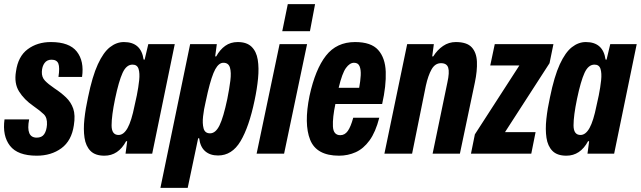

<svg xmlns="http://www.w3.org/2000/svg" viewBox="-37 -749 3124 936"><path d="M142 10Q49 10 11.5 -38.5Q-26 -87 -15 -167H105Q88 -78 142 -78Q167 -78 178.5 -95Q190 -112 192 -141Q194 -175 176.5 -192Q159 -209 126 -232Q81 -263 56 -303Q31 -343 41 -401Q51 -474 98 -509Q145 -544 211 -544Q301 -544 337.5 -497.5Q374 -451 363 -374H248Q255 -420 247.5 -439Q240 -458 214 -458Q192 -458 180 -441.5Q168 -425 167 -399Q166 -373 182 -356Q198 -339 229 -318Q261 -297 285 -274Q309 -251 320 -219.5Q331 -188 323 -138Q312 -63 262.5 -26.5Q213 10 142 10Z M472 10Q427 10 404 -13.5Q381 -37 375 -77.5Q369 -118 374.5 -169Q380 -220 392 -274Q413 -377 440 -435.5Q467 -494 499 -519Q531 -544 567 -544Q651 -544 663 -459L668 -458L686 -534H815L705 0H575L583 -60L578 -61Q540 10 472 10ZM541 -91Q566 -91 585 -125Q604 -159 619 -234L630 -284Q638 -324 641.5 -358Q645 -392 638.5 -413Q632 -434 609 -434Q579 -434 560.5 -393.5Q542 -353 524 -267Q507 -185 507 -138Q507 -91 541 -91Z M745 167 890 -534H1020L1012 -474H1017Q1035 -507 1061 -525.5Q1087 -544 1122 -544Q1166 -544 1189.5 -521Q1213 -498 1219.5 -458Q1226 -418 1221 -366.5Q1216 -315 1204 -259Q1177 -130 1135.5 -60.5Q1094 9 1026 9Q987 9 963 -12Q939 -33 934 -75H929L878 167ZM987 -99Q1014 -99 1033 -137.5Q1052 -176 1071 -266Q1081 -316 1086 -356Q1091 -396 1084 -419.5Q1077 -443 1052 -443Q1030 -443 1012.5 -411.5Q995 -380 976 -300L965 -250Q957 -217 953 -182Q949 -147 955.5 -123Q962 -99 987 -99Z M1339 -597 1366 -729H1499L1474 -597ZM1214 0 1326 -534H1460L1348 0Z M1616 10Q1506 10 1475 -67.5Q1444 -145 1472 -282Q1500 -411 1552 -477.5Q1604 -544 1694 -544Q1772 -544 1806.5 -505.5Q1841 -467 1843.5 -399Q1846 -331 1826 -242H1598Q1584 -176 1586 -133Q1588 -90 1622 -90Q1644 -90 1658.5 -110.5Q1673 -131 1685 -175H1812Q1794 -105 1764.5 -64.5Q1735 -24 1697 -7Q1659 10 1616 10ZM1689 -443Q1668 -443 1649.5 -417.5Q1631 -392 1614 -321H1714Q1720 -354 1721.5 -381.5Q1723 -409 1716 -426Q1709 -443 1689 -443Z M1837 0 1948 -534H2078L2070 -474H2075Q2095 -506 2123 -525Q2151 -544 2185 -544Q2239 -544 2262.5 -518.5Q2286 -493 2288 -448.5Q2290 -404 2278 -347L2205 0H2072L2144 -347Q2155 -397 2148 -419Q2141 -441 2113 -441Q2084 -441 2067 -411Q2050 -381 2039 -331L1972 0Z M2259 0 2278 -94 2495 -430H2353L2375 -534H2661L2642 -441L2425 -105H2574L2553 0Z M2724 10Q2679 10 2656 -13.5Q2633 -37 2627 -77.5Q2621 -118 2626.5 -169Q2632 -220 2644 -274Q2665 -377 2692 -435.5Q2719 -494 2751 -519Q2783 -544 2819 -544Q2903 -544 2915 -459L2920 -458L2938 -534H3067L2957 0H2827L2835 -60L2830 -61Q2792 10 2724 10ZM2793 -91Q2818 -91 2837 -125Q2856 -159 2871 -234L2882 -284Q2890 -324 2893.5 -358Q2897 -392 2890.5 -413Q2884 -434 2861 -434Q2831 -434 2812.5 -393.5Q2794 -353 2776 -267Q2759 -185 2759 -138Q2759 -91 2793 -91Z"/></svg>

Font: Mona Sans Condensed
Style: Bold Italic
Weight: 700
Width: 3
Italic angle: -11.7°
Designer: Deni Anggara
Foundry: GitHub
Version: Version 1.001; ttfautohint (v1.8.4.7-5d5b);gftools[0.9.31]